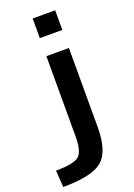

<svg xmlns="http://www.w3.org/2000/svg" viewBox="-210 -816 767 1103"><g transform="rotate(-20 173.5 -265.0)"><path d="M-31.2 117.2Q77.1 117.2 109.4 90.3Q141.6 63.5 141.6 -28.3V-519.5H279.3V-37.1Q279.3 112.3 215.8 166Q152.3 219.7 -24.4 219.7ZM141.6 -629.9V-750H279.3V-629.9Z"/></g></svg>

Font: GenEi M Gothic v2 Bold
Style: Regular
Weight: 700
Version: Version 2.0